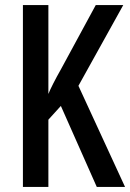

<svg xmlns="http://www.w3.org/2000/svg" viewBox="-20 -734 511 754"><path d="M471 0 288 -397 464 -714H356L221 -465C195 -419 178 -385 170 -365V-714H70V0H170V-264L219 -318L360 0Z"/></svg>

Font: Noto Sans Devanagari ExtraCondensed Medium
Style: Regular
Weight: 500
Width: 2
Designer: Jelle Bosma - Monotype Design Team
Foundry: Monotype Imaging Inc.
Version: Version 2.004